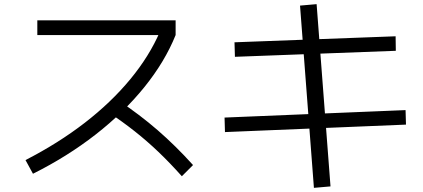

<svg xmlns="http://www.w3.org/2000/svg" viewBox="-20 -823 2040 926"><path d="M103 -51Q261 -132 388.5 -230.5Q516 -329 608.5 -441Q701 -553 752 -672L774 -654H160V-725H827V-654Q775 -525 676 -402.5Q577 -280 441 -174Q305 -68 139 15ZM857 27Q800 -37 744.5 -90Q689 -143 629.5 -190Q570 -237 502 -282L552 -338Q654 -270 740.5 -195Q827 -120 911 -27Z M1494 83 1427 -796 1507 -803 1574 76ZM1065 -186 1063 -256 1936 -292 1938 -222ZM1113 -549 1111 -619 1888 -648 1889 -578Z"/></svg>

Font: M PLUS 2
Style: Regular
Weight: 400
Designer: Coji Morishita
Foundry: UNDERFOREST DESIGN
Version: Version 1.001